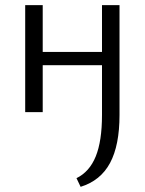

<svg xmlns="http://www.w3.org/2000/svg" viewBox="-20 -434 560 743"><path d="M292 289 276 255.5Q326.4 230.8 350.5 171.3Q374.7 111.8 374.7 10.9V-414.2H442.5V10.9Q442.5 128.3 405.9 196.6Q369.3 264.9 292 289ZM77.5 0V-414.2H145.3V0ZM109.8 -181.6V-233.1H409.7V-181.6Z"/></svg>

Font: Ysabeau
Style: Bold
Weight: 700
Designer: Christian Thalmann (Catharsis Fonts)
Version: Version 2.000;gftools[0.9.27.dev2+g8671c4b]